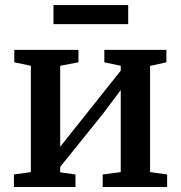

<svg xmlns="http://www.w3.org/2000/svg" viewBox="-20 -752 728 772"><path d="M36 0V-50.5L104 -60V-487.5L37.5 -501.5V-551.5H295.5V-501.5L222 -487.5V-162L288.5 -245.5L465.5 -468V-487.5L399.5 -501.5V-551.5H649V-501.5L583.5 -487V-60L652 -50.5V0H393V-50.5L465.5 -60V-390L395.5 -296.5L222 -81V-59L283.5 -50.5V0ZM495.5 -731.5V-655H195V-731.5Z"/></svg>

Font: Merriweather 28pt SemiBold
Style: Regular
Weight: 600
Version: Version 2.100